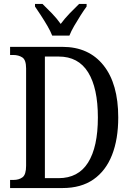

<svg xmlns="http://www.w3.org/2000/svg" viewBox="-20 -951 667 971"><path d="M31 0V-41H48Q76 -41 94 -54.5Q112 -68 112 -113V-605Q112 -648 93 -660.5Q74 -673 46 -673H31V-714H296Q429 -714 503.5 -620.5Q578 -527 578 -357Q578 -247 546.5 -167Q515 -87 452.5 -43.5Q390 0 296 0ZM276 -50Q376 -50 425.5 -129Q475 -208 475 -357Q475 -506 425.5 -585.5Q376 -665 277 -665H207V-50ZM244 -771Q235 -794 219.5 -820.5Q204 -847 187 -873Q170 -899 157 -918V-931H195Q218 -909 243 -883Q268 -857 287 -830Q307 -857 332 -883Q357 -909 380 -931H418V-918Q404 -899 387.5 -873Q371 -847 355.5 -820.5Q340 -794 331 -771Z"/></svg>

Font: Noto Serif Tamil Condensed
Style: Regular
Weight: 400
Width: 3
Designer: Indian Type Foundry, Tom Grace, and the Monotype Design Team
Foundry: Monotype Imaging Inc.
Version: Version 2.004; ttfautohint (v1.8.4.7-5d5b)